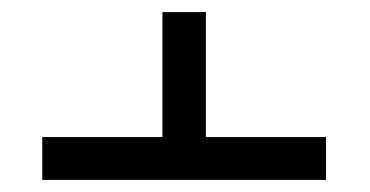

<svg xmlns="http://www.w3.org/2000/svg" viewBox="-20 -615 612 318"><path d="M321 -388H520V-317H50V-388H249V-595H321Z"/></svg>

Font: Noto Sans Hebrew
Style: Regular
Weight: 400
Designer: Monotype Design Team
Foundry: Monotype Imaging Inc.
Version: Version 2.003